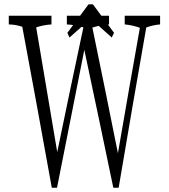

<svg xmlns="http://www.w3.org/2000/svg" viewBox="-20 -886 788 896"><path d="M727.1 -812.5Q727.1 -797.4 727.1 -772Q694.8 -769.5 662.6 -757.8Q597.7 -388.7 533.7 -9.8Q533.7 -9.8 508.8 -9.8Q440.9 -336.4 373.5 -653.3Q310.1 -336.4 246.1 -9.8Q246.1 -9.8 221.7 -9.8Q153.3 -390.1 84 -761.2Q52.7 -771.5 21 -772Q21 -796.9 21 -812.5Q21 -812.5 220.2 -812.5Q220.2 -797.4 220.2 -772Q184.6 -770 148.9 -758.3Q197.8 -472.2 247.1 -176.3Q308.1 -472.2 369.1 -758.3Q330.6 -770 292 -772Q292 -796.9 292 -812.5Q292 -812.5 488.8 -812.5Q488.8 -797.4 488.8 -772Q449.7 -769.5 411.1 -757.3Q470.7 -469.2 530.3 -170.9Q581.5 -468.8 632.8 -756.3Q597.2 -769 562 -772Q562 -796.9 562 -812.5Q562 -812.5 727.1 -812.5ZM512.2 -732.9 501.5 -710.9 403.3 -798.8 304.2 -710.9 294.4 -732.9 393.1 -865.7H413.6Z"/></svg>

Font: Scarab Serif
Style: Light
Weight: 300
Designer: John Roberts
Foundry: Scarab
Version: 1.0